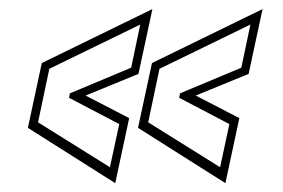

<svg xmlns="http://www.w3.org/2000/svg" viewBox="-20 -522 640 434"><path d="M489.5 -108 292 -233 323.5 -379.5 573.5 -501.5 542 -355 422.5 -306 521 -255ZM477.5 -144 498.5 -241.5 385 -301 387 -311 525.5 -369 546 -466.5 340.5 -366.5 315 -245.5ZM240.5 -108 43 -233 74.5 -379.5 324.5 -501.5 293 -355 173.5 -306 272 -255ZM228.5 -144 249.5 -241.5 136 -301 138 -311 276.5 -369 297 -466.5 91.5 -366.5 66 -245.5Z"/></svg>

Font: Tourney ExtraLight
Style: Italic
Weight: 250
Italic angle: -12°
Version: Version 1.015